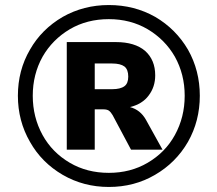

<svg xmlns="http://www.w3.org/2000/svg" viewBox="-20 -737 863 762"><path d="M412 -717Q513 -717 596 -670Q678 -622 726 -540Q773 -457 773 -357Q773 -257 726 -174Q678 -91 595 -43Q513 5 412 5Q312 5 229 -43Q145 -92 99 -174Q51 -257 51 -357Q51 -458 99 -540Q145 -621 229 -670Q312 -717 412 -717ZM412 -51Q498 -51 566 -91Q636 -132 674 -201Q713 -272 713 -357Q713 -442 674 -512Q635 -580 566 -621Q498 -661 412 -661Q325 -661 257 -621Q188 -580 149 -512Q110 -442 110 -357Q110 -272 149 -201Q187 -132 257 -91Q325 -51 412 -51ZM496 -312Q537 -301 559 -262L625 -143H500L427 -280Q420 -292 412 -298Q404 -303 391 -303H356V-143H245V-570H440Q515 -570 556 -535Q596 -499 596 -438Q596 -392 570 -358Q545 -324 496 -312ZM425 -383Q458 -383 474 -395Q489 -406 489 -433Q489 -461 474 -473Q458 -485 425 -485H356V-383Z"/></svg>

Font: PRinguin Sans
Style: Bold
Weight: 700
Designer: Vernon Adams
Foundry: Vernon Adams
Version: ""